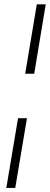

<svg xmlns="http://www.w3.org/2000/svg" viewBox="-20 -748 236 904"><path d="M64.9 -191.4H106.9L51.8 136.7H9.8ZM195.3 -727.5 141.1 -400.9H98.6L153.3 -727.5Z"/></svg>

Font: Inter 20pt ExtraLight
Style: Italic
Weight: 250
Italic angle: -9.3988°
Version: Version 4.001;git-66647c0bb